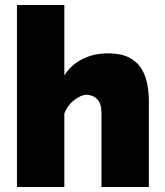

<svg xmlns="http://www.w3.org/2000/svg" viewBox="-20 -750 661 770"><path d="M577 0H387V-296Q387 -335 369.5 -352.5Q352 -370 326 -370Q307 -370 279.5 -350Q252 -330 238 -295V0H48V-730H238V-448Q266 -491 311.5 -513.5Q357 -536 412 -536Q468 -536 501 -517.5Q534 -499 550 -470Q566 -441 571.5 -408Q577 -375 577 -346Z"/></svg>

Font: Raleway Black
Style: Regular
Weight: 900
Designer: Matt McInerney, Pablo Impallari, Rodrigo Fuenzalida
Foundry: Matt McInerney, Pablo Impallari, Rodrigo Fuenzalida
Version: Version 4.026